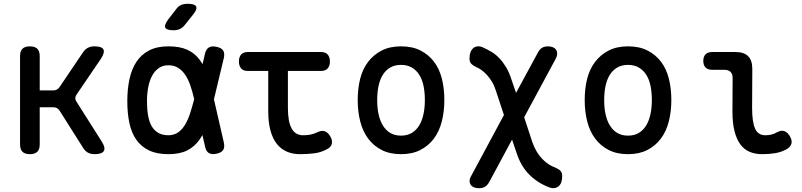

<svg xmlns="http://www.w3.org/2000/svg" viewBox="-20 -805 4240 1015"><path d="M138 10Q112 10 99 -2.5Q86 -15 86 -42V-508Q86 -535 99 -547.5Q112 -560 138 -560Q164 -560 177 -547.5Q190 -535 190 -508V-327H262Q272 -327 280.5 -331.5Q289 -336 295 -345L418 -527Q429 -544 444 -552Q459 -560 479 -560Q518 -560 526.5 -544Q535 -528 514 -495L384 -304Q378 -295 378 -286Q378 -277 384 -268L517 -58Q539 -24 529 -7Q519 10 480 10Q460 10 445 2Q430 -6 419 -24L295 -220Q289 -229 281 -233.5Q273 -238 262 -238H190V-42Q190 -15 177 -2.5Q164 10 138 10Z M957 -673Q945 -658 930.5 -651.5Q916 -645 898 -645Q861 -645 854 -658.5Q847 -672 869 -702L910 -755Q922 -772 937 -778.5Q952 -785 972 -785Q1010 -785 1017 -770.5Q1024 -756 1000 -727ZM1163 -53Q1169 -27 1160 -12.5Q1151 2 1125 7.5Q1099 13 1084 4Q1069 -5 1064 -31L1050 -91Q1042 -77 1034 -66Q1009 -30 970 -10Q931 10 870 10Q809 10 767.5 -10Q726 -30 700.5 -66.5Q675 -103 664 -154.5Q653 -206 653 -270Q653 -334 664.5 -387Q676 -440 701.5 -478.5Q727 -517 768.5 -538.5Q810 -560 870 -560Q931 -560 970 -542Q1009 -524 1034 -491Q1043 -479 1051 -466L1063 -519Q1069 -545 1084 -554Q1099 -563 1125 -557.5Q1151 -552 1160 -537.5Q1169 -523 1163 -497L1111 -280ZM1006 -283Q997 -323 985.5 -355.5Q974 -388 958 -411Q942 -434 920.5 -447Q899 -460 870 -460Q841 -460 820 -445.5Q799 -431 785 -406Q771 -381 764 -346Q757 -311 757 -270Q757 -229 762.5 -196Q768 -163 781 -139.5Q794 -116 816 -103Q838 -90 870 -90Q899 -90 920.5 -104.5Q942 -119 957.5 -144.5Q973 -170 984.5 -204.5Q996 -239 1006 -279Z M1677 -530Q1701 -530 1712.5 -516.5Q1724 -503 1724 -480Q1724 -457 1712.5 -443.5Q1701 -430 1677 -430H1502V-234Q1502 -161 1522 -125.5Q1542 -90 1582 -90Q1601 -90 1619 -93Q1637 -96 1658 -106Q1680 -117 1697 -111Q1714 -105 1726 -84Q1739 -62 1734 -44Q1729 -26 1708 -16Q1677 1 1641.5 5.5Q1606 10 1565 10Q1527 10 1496 -3.5Q1465 -17 1443 -45Q1421 -73 1409.5 -116Q1398 -159 1398 -218V-430H1289Q1266 -430 1254.5 -443.5Q1243 -457 1243 -480Q1243 -503 1254.5 -516.5Q1266 -530 1290 -530Z M2100 10Q2041 10 1998 -12Q1955 -34 1926.5 -72Q1898 -110 1884.5 -162.5Q1871 -215 1871 -276Q1871 -337 1884 -388.5Q1897 -440 1926 -478Q1955 -516 1998 -538Q2041 -560 2100 -560Q2160 -560 2203 -538Q2246 -516 2274.5 -478.5Q2303 -441 2316 -389Q2329 -337 2329 -276Q2329 -215 2315.5 -162.5Q2302 -110 2273.5 -72Q2245 -34 2202 -12Q2159 10 2100 10ZM2100 -88Q2133 -88 2156.5 -102Q2180 -116 2195.5 -141Q2211 -166 2218.5 -200.5Q2226 -235 2226 -276Q2226 -317 2219 -351Q2212 -385 2196.5 -409.5Q2181 -434 2157 -448Q2133 -462 2100 -462Q2067 -462 2043 -448Q2019 -434 2003.5 -409Q1988 -384 1981 -350Q1974 -316 1974 -275Q1974 -234 1981.5 -200Q1989 -166 2004.5 -141Q2020 -116 2043.5 -102Q2067 -88 2100 -88Z M2917 -493 2751 -185 2794 -54Q2804 -26 2817 -4Q2830 18 2846.5 35Q2863 52 2880.5 63.5Q2898 75 2916 81Q2936 90 2944 99.5Q2952 109 2952 125Q2952 145 2947 159Q2942 173 2932 180.5Q2922 188 2909.5 189.5Q2897 191 2880 184Q2822 162 2777.5 117.5Q2733 73 2710 1L2687 -67L2567 156Q2558 173 2545 181.5Q2532 190 2512 190Q2499 190 2487.5 186Q2476 182 2469.5 173.5Q2463 165 2462.5 152.5Q2462 140 2472 123L2644 -197L2601 -327Q2592 -355 2579.5 -375Q2567 -395 2553 -410Q2539 -425 2525 -435Q2511 -445 2498 -450Q2478 -460 2470 -469.5Q2462 -479 2462 -495Q2462 -515 2467.5 -529Q2473 -543 2482.5 -551Q2492 -559 2505.5 -560Q2519 -561 2534 -554Q2558 -543 2579.5 -530Q2601 -517 2620 -497Q2639 -477 2655 -450.5Q2671 -424 2683 -387L2708 -314L2823 -526Q2832 -544 2845 -552Q2858 -560 2877 -560Q2890 -560 2901 -556Q2912 -552 2918.5 -543.5Q2925 -535 2925.5 -522.5Q2926 -510 2917 -493Z M3300 10Q3241 10 3198 -12Q3155 -34 3126.5 -72Q3098 -110 3084.5 -162.5Q3071 -215 3071 -276Q3071 -337 3084 -388.5Q3097 -440 3126 -478Q3155 -516 3198 -538Q3241 -560 3300 -560Q3360 -560 3403 -538Q3446 -516 3474.5 -478.5Q3503 -441 3516 -389Q3529 -337 3529 -276Q3529 -215 3515.5 -162.5Q3502 -110 3473.5 -72Q3445 -34 3402 -12Q3359 10 3300 10ZM3300 -88Q3333 -88 3356.5 -102Q3380 -116 3395.5 -141Q3411 -166 3418.5 -200.5Q3426 -235 3426 -276Q3426 -317 3419 -351Q3412 -385 3396.5 -409.5Q3381 -434 3357 -448Q3333 -462 3300 -462Q3267 -462 3243 -448Q3219 -434 3203.5 -409Q3188 -384 3181 -350Q3174 -316 3174 -275Q3174 -234 3181.5 -200Q3189 -166 3204.5 -141Q3220 -116 3243.5 -102Q3267 -88 3300 -88Z M3956 -234Q3956 -161 3971.5 -125.5Q3987 -90 4026 -90Q4042 -90 4057.5 -93.5Q4073 -97 4088 -106Q4111 -118 4127.5 -111.5Q4144 -105 4156 -84Q4169 -62 4163.5 -44.5Q4158 -27 4138 -16Q4111 -1 4079 4.5Q4047 10 4009 10Q3971 10 3941.5 -3Q3912 -16 3892.5 -43.5Q3873 -71 3862.5 -113.5Q3852 -156 3852 -215L3853 -392Q3853 -414 3842 -425Q3831 -436 3809 -436H3745Q3722 -436 3710 -448Q3698 -460 3698 -483Q3698 -506 3710 -518Q3722 -530 3745 -530H3868Q3913 -530 3935 -508Q3957 -486 3957 -441Z"/></svg>

Font: Maple Mono NL Medium
Style: Regular
Weight: 500
Monospace: yes
Designer: subframe7536
Version: Version 7.000